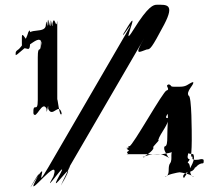

<svg xmlns="http://www.w3.org/2000/svg" viewBox="-20 -845 916 808"><path d="M100 -654C127 -672 148 -691 156 -665C156 -624 152 -707 152 -667C152 -611 139 -664 139 -603V-424C139 -365 120 -420 120 -369C120 -328 121 -408 121 -368C131 -336 158 -427 176 -387C176 -346 183 -427 183 -387C201 -346 229 -418 239 -368C239 -327 240 -409 240 -369C231 -338 221 -446 221 -424V-758C216 -713 210 -787 201 -747C201 -706 193 -787 193 -747C191 -706 183 -790 183 -751C183 -710 180 -789 180 -749C180 -707 175 -782 173 -741C173 -700 97 -732 97 -692C97 -648 72 -725 72 -687C72 -646 71 -642 84 -642C101 -640 107 -627 107 -679C107 -737 106 -712 100 -712C94 -692 84 -664 60 -639C44 -628 46 -626 46 -613C54 -614 72 -636 100 -654ZM640 -825C626 -825 604 -820 543 -722C480 -620 577 -828 517 -732C459 -632 570 -831 514 -730C457 -626 571 -809 510 -703C452 -603 242 -242 184 -142C113 -20 198 -197 127 -85C65 13 183 -185 129 -83C83 5 238 -203 205 -103C147 -3 283 -204 228 -103C174 -4 309 -198 253 -94C195 6 316 -194 256 -95C197 2 315 -216 260 -122L587 -684C541 -606 567 -627 598 -637C612 -637 617 -640 671 -742C717 -830 680 -825 640 -825ZM787 -254C787 -288 787 -442 774 -442C761 -460 797 -488 793 -498C780 -498 805 -500 792 -500C769 -491 767 -480 736 -480H713C693 -480 705 -486 690 -490C677 -490 699 -488 686 -488C675 -484 698 -469 681 -464C668 -464 538 -230 525 -230C511 -228 530 -223 516 -223C503 -223 529 -220 516 -220C504 -220 532 -211 519 -209C506 -209 532 -208 519 -208C506 -202 528 -199 512 -196H659C664 -196 720 -204 716 -214C703 -214 727 -216 714 -216C691 -207 709 -176 696 -158C683 -140 699 -112 677 -102C664 -102 691 -100 678 -100C675 -109 731 -120 736 -120C741 -120 795 -109 792 -100C779 -100 806 -102 793 -102C771 -112 787 -140 774 -158C761 -158 787 -176 774 -176C761 -185 782 -202 764 -207C751 -207 775 -205 762 -205C754 -200 797 -196 794 -196C790 -196 808 -186 782 -141C757 -97 755 -100 755 -96C750 -97 744 -112 773 -122C802 -122 802 -152 802 -140C802 -136 809 -152 827 -157C839 -157 837 -160 837 -172C832 -179 817 -173 815 -173C812 -173 795 -170 790 -176C790 -188 791 -186 785 -186C783 -191 787 -210 787 -254ZM684 -266C684 -249 683 -229 673 -229C663 -214 690 -188 688 -180C678 -180 700 -182 690 -182C671 -190 667 -197 641 -197C612 -197 606 -192 583 -185C573 -185 595 -182 585 -182C587 -189 626 -208 626 -224C616 -224 656 -256 646 -256C654 -284 692 -324 688 -348C678 -348 675 -349 685 -366C689 -358 684 -316 684 -266Z"/></svg>

Font: Hussar Przerywany
Style: Regular
Weight: 400
Foundry: Cannot Into Space Fonts
Version: Version 0.982